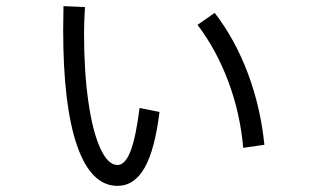

<svg xmlns="http://www.w3.org/2000/svg" viewBox="-20 -566 1040 626"><path d="M186 -468 187 -546 257 -543Q254 -489 254 -457Q254 -333 268 -235Q282 -137 307 -82.5Q332 -28 363 -28Q388 -28 405.5 -73Q423 -118 435 -214L500 -201Q485 -78 451.5 -19Q418 40 363 40Q277 40 231.5 -90.5Q186 -221 186 -468ZM773 -84Q763 -197 724.5 -300Q686 -403 624 -485L680 -524Q747 -437 788.5 -326Q830 -215 842 -94Z"/></svg>

Font: IBM Plex Sans SC
Style: Regular
Weight: 400
Designer: Mike Abbink; Paul van der Laan; Pieter van Rosmalen; Eunyou Noh; Wujin Sim; Chorong Kim; Dohee Lee; Yejin We; Jinhee Kim
Foundry: Sandoll Inc.
Version: Version 1.000